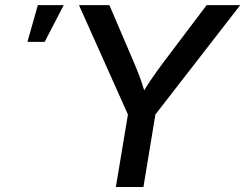

<svg xmlns="http://www.w3.org/2000/svg" viewBox="-20 -748 981 768"><path d="M443.4 0 491.7 -290 295.9 -727.5H417.5L516.6 -496.1Q532.2 -460 544.4 -425.3Q556.6 -390.6 567.9 -345.2H532.2Q558.1 -391.1 581.8 -426Q605.5 -460.9 631.8 -496.1L806.6 -727.5H940.9L601.6 -290L553.7 0ZM89.8 -580.6 131.3 -727.5H234.9L158.7 -580.6Z"/></svg>

Font: Inter 20pt Medium
Style: Italic
Weight: 500
Italic angle: -9.3988°
Version: Version 4.001;git-66647c0bb